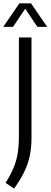

<svg xmlns="http://www.w3.org/2000/svg" viewBox="-42 -966 305 1158"><path d="M43 171.5 -8.5 137Q20.5 91.5 38.2 50.2Q56 9 64 -37.5Q72 -84 72 -145.5V-740H148V-136.5Q148 -74.5 137.2 -24.5Q126.5 25.5 103.2 72.5Q80 119.5 43 171.5ZM-22.5 -804 75 -946H145L242.5 -804H183.5L110 -913.5L36.5 -804Z"/></svg>

Font: Encode Sans Condensed Condensed
Style: Regular
Weight: 400
Width: 3
Designer: Multiple Designers
Foundry: Impallari Type
Version: Version 3.000; ttfautohint (v1.8.3) -l 8 -r 50 -G 200 -x 14 